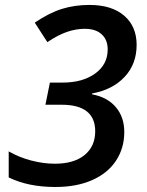

<svg xmlns="http://www.w3.org/2000/svg" viewBox="-20 -744 591 774"><path d="M530.8 -563Q530.8 -485.8 482.4 -434.1Q434.1 -382.3 351.1 -367.2V-363.8Q413.1 -352.1 447 -312Q481 -272 481 -211.9Q481 -147 447.8 -96.4Q414.6 -45.9 351.8 -18.1Q289.1 9.8 203.1 9.8Q93.3 9.8 15.1 -28.8V-133.8Q56.2 -109.9 105.7 -96.9Q155.3 -84 201.2 -84Q277.8 -84 320.8 -118.9Q363.8 -153.8 363.8 -214.8Q363.8 -321.8 228 -321.8H163.1L181.2 -411.1H232.9Q313 -411.1 363.5 -447.5Q414.1 -483.9 414.1 -544.9Q414.1 -583.5 389.9 -605.7Q365.7 -627.9 321.8 -627.9Q286.6 -627.9 250.2 -615.5Q213.9 -603 170.9 -574.2L120.1 -652.8Q178.7 -692.4 230.2 -708.3Q281.7 -724.1 340.8 -724.1Q430.2 -724.1 480.5 -680.9Q530.8 -637.7 530.8 -563Z"/></svg>

Font: f51947593470240   
Style: Italic
Weight: 600
Italic angle: -12°
Foundry: Ascender Corporation
Version: Version 1.10